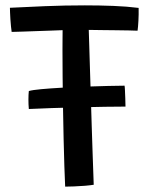

<svg xmlns="http://www.w3.org/2000/svg" viewBox="-20 -689 560 716"><path d="M448 -291.5Q417 -291.5 371.5 -290.8Q326 -290 274.5 -288.8Q223 -287.5 173.8 -286Q124.5 -284.5 87.5 -282.5Q86 -299 86 -317.8Q86 -336.5 87.5 -349.5Q101 -353.5 134.2 -356.5Q167.5 -359.5 211 -362Q254.5 -364.5 299.8 -366Q345 -367.5 383.5 -368.5Q422 -369.5 444.5 -369.5Q445.5 -364.5 446 -351.5Q446.5 -338.5 447.2 -322.8Q448 -307 448 -291.5ZM23.5 -570Q22.5 -577.5 21 -590.2Q19.5 -603 18.8 -616.8Q18 -630.5 17.5 -642.2Q17 -654 17 -660Q74 -663 147.8 -666Q221.5 -669 296.5 -669Q351 -669 402.5 -667Q454 -665 497 -659.5Q497.5 -635 496.2 -611.5Q495 -588 493 -574.5Q482.5 -575 460.8 -575.5Q439 -576 412 -576.2Q385 -576.5 358.2 -576.8Q331.5 -577 311 -577.5Q311.5 -559 312.8 -520.5Q314 -482 315.5 -431.5Q317 -381 318.8 -325Q320.5 -269 322.2 -214.2Q324 -159.5 325.5 -113.8Q327 -68 328.2 -37.5Q329.5 -7 329.5 0Q317.5 2 296.8 3.8Q276 5.5 255.5 6.2Q235 7 223 7Q221.5 -23 220 -69.5Q218.5 -116 217.2 -172.2Q216 -228.5 215 -287.5Q214 -346.5 213.5 -402Q213 -457.5 213 -502Q213 -524.5 213.2 -543.2Q213.5 -562 213.5 -576.5Q194 -575.5 168.5 -574.8Q143 -574 116.5 -573Q90 -572 65.8 -571.2Q41.5 -570.5 23.5 -570Z"/></svg>

Font: Grandstander Thin
Style: Regular
Weight: 400
Version: Version 1.200